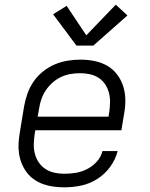

<svg xmlns="http://www.w3.org/2000/svg" viewBox="-20 -793 640 821"><path d="M255 8Q232 8 209 5Q186 2 165 -5.5Q144 -13 126 -25.5Q108 -38 95 -55Q82 -72 73.5 -92.5Q65 -113 61.5 -135.5Q58 -158 59.5 -181.5Q61 -205 65 -228L83 -338Q88 -366 97.5 -393Q107 -420 123.5 -444Q140 -468 163.5 -487Q187 -506 214 -517.5Q241 -529 269 -533.5Q297 -538 324 -538Q355 -538 384.5 -532Q414 -526 439 -511.5Q464 -497 481.5 -473.5Q499 -450 507.5 -422Q516 -394 516 -363.5Q516 -333 510 -302L499 -236H131L128 -218Q125 -197 124.5 -175.5Q124 -154 129.5 -134Q135 -114 146.5 -97.5Q158 -81 175 -70Q192 -59 212.5 -54.5Q233 -50 255 -50Q279 -50 304 -54Q329 -58 352.5 -70Q376 -82 394 -102Q412 -122 418 -147H483Q474 -111 451 -79.5Q428 -48 395.5 -27.5Q363 -7 327 0.5Q291 8 255 8ZM141 -294H444L447 -312Q450 -333 450.5 -354.5Q451 -376 446 -395.5Q441 -415 430 -432Q419 -449 402 -460Q385 -471 364.5 -475.5Q344 -480 323 -480Q302 -480 281.5 -476.5Q261 -473 241.5 -464Q222 -455 205 -440Q188 -425 176 -407Q164 -389 157 -369Q150 -349 147 -328ZM307 -598 207 -732 265 -768 349 -642 475 -773 525 -727 379 -598Z"/></svg>

Font: Iosevka Curly LtExObl
Style: Regular
Weight: 300
Width: 7
Italic angle: -9°
Monospace: yes
Designer: Belleve Invis
Foundry: Belleve Invis
Version: Version 11.1.0; ttfautohint (v1.8.3)